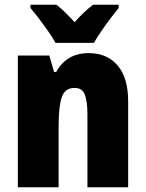

<svg xmlns="http://www.w3.org/2000/svg" viewBox="-20 -786 611 806"><path d="M353 -563Q429 -563 473.5 -511.5Q518 -460 518 -360V0H347V-306Q347 -361 336 -389Q325 -417 293 -417Q253 -417 239.5 -378.5Q226 -340 226 -250V0H55V-553H187L207 -484H216Q259 -563 353 -563ZM213 -606Q203 -625 183.5 -653Q164 -681 143.5 -708Q123 -735 108 -752V-766H217Q235 -752 253 -734.5Q271 -717 293 -693Q315 -717 334 -735Q353 -753 371 -766H478V-752Q463 -734 443 -707.5Q423 -681 404.5 -654Q386 -627 374 -606Z"/></svg>

Font: Noto Sans Lao Looped Condensed Black
Style: Regular
Weight: 900
Width: 3
Designer: Mark Frömberg, Ben Mitchell
Foundry: The Fontpad Ltd
Version: Version 1.002; ttfautohint (v1.8.4.7-5d5b)